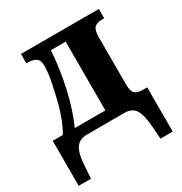

<svg xmlns="http://www.w3.org/2000/svg" viewBox="-174 -664 948 1001"><g transform="rotate(-30 300.5 -163.0)"><path d="M11 210H85L90 137Q94 62 115.5 31Q137 0 184 0H409Q453 0 473 31Q493 62 498 137L503 210H577V-56H550Q518 -56 503.5 -70Q489 -84 489 -122V-409Q489 -452 504.5 -466Q520 -480 546 -480H563V-536H94V-480H97Q128 -480 148.5 -469.5Q169 -459 169 -422Q169 -380 157.5 -323.5Q146 -267 130 -204Q116 -155 101 -119.5Q86 -84 72 -61H11ZM144 -61Q182 -146 206.5 -253Q231 -360 239 -475H328V-61Z"/></g></svg>

Font: Noto Serif SemiCondensed Extra
Style: Regular
Weight: 800
Width: 4
Designer: Monotype Design Team
Foundry: Monotype Imaging Inc.
Version: Version 1.002